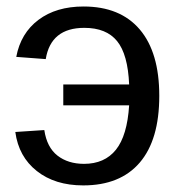

<svg xmlns="http://www.w3.org/2000/svg" viewBox="-20 -558 550 588"><path d="M26.9 -153.8 115.7 -159.7Q123.5 -106.9 156 -81.5Q188.5 -56.2 237.3 -56.2Q300.3 -56.2 335 -99.4Q369.6 -142.6 375.5 -235.4H173.8V-299.3H375.5Q371.6 -391.6 338.6 -432.1Q305.7 -472.7 238.3 -472.7Q135.7 -472.7 120.1 -377L29.8 -383.8Q43.5 -456.5 97.9 -497.3Q152.3 -538.1 235.8 -538.1Q348.1 -538.1 408 -467.8Q467.8 -397.5 467.8 -264.6Q467.8 -129.9 408 -60.1Q348.1 9.8 234.9 9.8Q148.4 9.8 92.8 -34.2Q37.1 -78.1 26.9 -153.8Z"/></svg>

Font: Arial
Style: Regular
Weight: 400
Designer: Steve Matteson
Foundry: Ascender Corporation
Version: Version 2.00.3